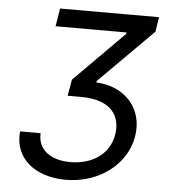

<svg xmlns="http://www.w3.org/2000/svg" viewBox="-53 -775 733 832"><g transform="rotate(5 314.0 -358.5)"><path d="M137.8 -181.8H48.3C36.9 -61.1 133.5 9.9 262.8 9.9C409.1 9.9 527 -81 546.9 -204.5C566.8 -325.3 484.4 -416.2 359.4 -421.9V-427.6L595.2 -663.4L605.1 -727.3H174.7L161.9 -649.1H470.2V-643.5L252.8 -424.7L240.1 -353.7H298.3C433.2 -353.7 473 -282.7 460.2 -204.5C446 -115.1 367.9 -68.2 277 -68.2C193.2 -68.2 133.5 -108 137.8 -181.8Z"/></g></svg>

Font: Margiela Sans
Style: Italic
Weight: 400
Italic angle: -9.39999°
Designer: Stefan Endress, Andreas Faust
Version: Version 1.100;FEAKit 1.0